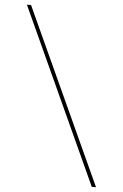

<svg xmlns="http://www.w3.org/2000/svg" viewBox="-61 -823 650 1016"><g transform="rotate(5 264.0 -315.0)"><path d="M466 150 40 -780.5H62L488.5 150Z"/></g></svg>

Font: Bodoni Moda
Style: Regular
Weight: 400
Designer: Owen Earl
Foundry: indestructible type
Version: Version 2.005